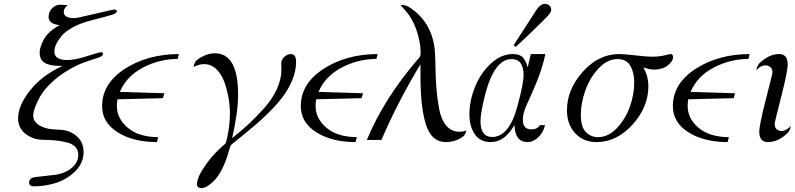

<svg xmlns="http://www.w3.org/2000/svg" viewBox="-20 -720 4089 988"><path d="M73.2 -111.8Q73.2 -176.8 134 -253.9Q194.8 -331.1 299.8 -379.9V-380.9H295.9Q272.9 -380.9 255.4 -382.8Q237.8 -384.8 220.5 -391.4Q203.1 -397.9 193.6 -412.4Q184.1 -426.8 184.1 -448.2Q184.1 -479 207 -519.5Q230 -560.1 286.1 -589.8V-590.8Q230 -596.7 230 -632.8Q230 -659.7 248.5 -677.7Q267.1 -695.8 289.1 -695.8L328.1 -693.8Q308.1 -676.8 308.1 -659.2Q308.1 -627 359.9 -627H366.2Q376 -627 468 -648.9Q560.1 -670.9 569.8 -670.9Q581.1 -670.9 581.1 -662.1Q581.1 -652.3 560.5 -645.3Q540 -638.2 450.2 -615.2Q393.1 -601.1 352.5 -578.1Q312 -555.2 293.5 -531Q274.9 -506.8 267.3 -488.5Q259.8 -470.2 259.8 -455.1Q259.8 -411.1 325.2 -411.1Q366.2 -411.1 428.2 -431.2Q490.2 -451.2 500 -451.2Q509.8 -451.2 509.8 -442.9Q509.8 -431.6 491.5 -425.3Q473.1 -418.9 428 -404.1Q382.8 -389.2 338.9 -363.8Q284.7 -333 244.9 -294.9Q205.1 -256.8 186.5 -223.4Q168 -189.9 159.4 -165.5Q150.9 -141.1 150.9 -126Q150.9 -95.2 180.4 -76.2Q210 -57.1 255.9 -54.2Q260.7 -54.2 277.8 -53Q294.9 -51.8 301.5 -51.3Q308.1 -50.8 320.1 -47.9Q332 -44.9 344.2 -39.1Q410.2 -6.8 410.2 62Q410.2 118.2 368.2 160.2Q326.2 202.1 270 220.5Q213.9 238.8 155.8 238.8H154.8Q129.9 238.8 129.9 219.2Q129.9 194.3 165.5 190.7Q201.2 187 257.6 180.4Q314 173.8 349.1 144Q383.3 115.2 382.8 76.2Q382.8 52.2 367.9 36.1Q353 20 325.9 13.4Q298.8 6.8 276.4 3.9Q253.9 1 224.4 0Q194.8 -1 189.9 -1Q143.1 -4.9 108.2 -33.9Q73.2 -63 73.2 -111.8Z M505.4 -173.8Q505.4 -289.1 621.3 -365Q737.3 -440.9 900.4 -441.9L894.5 -417Q798.3 -416 714.4 -371.6Q630.4 -327.1 596.7 -247.1L825.7 -240.2L818.4 -215.8V-214.8L584.5 -209Q581.5 -191.9 581.5 -174.8Q581.5 -109.9 637.5 -62.5Q693.4 -15.1 793.5 -14.2L787.6 11.2Q665.5 11.2 585.4 -39.3Q505.4 -89.8 505.4 -173.8Z M976.1 -376Q976.1 -377.9 977.1 -381.3Q978 -384.8 978.5 -386.5Q979 -388.2 980.2 -391.6Q981.4 -395 982.4 -397Q983.4 -398.9 985.4 -401.9Q987.3 -404.8 989.7 -407.5Q992.2 -410.2 996.1 -413.1Q1000 -416 1004.6 -419.4Q1009.3 -422.9 1015.1 -425.8Q1050.3 -445.8 1085.4 -445.8Q1205.6 -445.8 1205.1 -231.9Q1205.1 -142.1 1174.3 -8.8Q1225.1 -49.8 1259.3 -81.3Q1293.5 -112.8 1337.4 -161.4Q1381.3 -210 1404.8 -261.5Q1428.2 -313 1428.2 -362.8Q1428.2 -369.6 1427.7 -379.4Q1427.2 -389.2 1427.2 -392.1Q1427.2 -413.1 1443.1 -427.5Q1459 -441.9 1477.1 -441.9Q1502.9 -441.9 1503.4 -404.8V-395Q1502.4 -352.1 1483.4 -306.6Q1464.4 -261.2 1435.8 -223.1Q1407.2 -185.1 1367.7 -145.5Q1328.1 -106 1292.7 -75.9Q1257.3 -45.9 1219.2 -15.1Q1206.1 -5.4 1200.2 0Q1171.4 22.9 1168.2 26.9Q1165 30.8 1158.2 55.2Q1143.1 110.4 1122.6 150.1Q1102.1 189.9 1081.5 210Q1061 230 1045.2 239Q1029.3 248 1017.1 248Q993.2 248 993.2 227.1Q993.2 214.8 1002.2 190.9Q1011.2 167 1043.7 121.1Q1076.2 75.2 1126 30.8Q1127.9 28.8 1131.6 26.4Q1135.3 23.9 1136.2 22.5Q1137.2 21 1139.2 19.5Q1141.1 18.1 1141.6 15.6Q1142.1 13.2 1143.1 11Q1144 8.8 1145 3.9Q1146 -1 1147.2 -4.4Q1148.4 -7.8 1150.4 -17.1Q1163.6 -82 1163.1 -140.1Q1163.1 -175.3 1156.2 -215.1Q1149.4 -254.9 1135.3 -295.9Q1121.1 -336.9 1093.8 -363.5Q1066.4 -390.1 1030.3 -390.1Q1005.9 -390.1 976.1 -376Z M1527.8 -173.8Q1527.8 -289.1 1643.8 -365Q1759.8 -440.9 1922.9 -441.9L1917 -417Q1820.8 -416 1736.8 -371.6Q1652.8 -327.1 1619.1 -247.1L1848.1 -240.2L1840.8 -215.8V-214.8L1606.9 -209Q1604 -191.9 1604 -174.8Q1604 -109.9 1659.9 -62.5Q1715.8 -15.1 1815.9 -14.2L1810.1 11.2Q1688 11.2 1607.9 -39.3Q1527.8 -89.8 1527.8 -173.8Z M1867.7 0Q1956.5 -213.9 2130.9 -416Q2131.8 -417 2134.3 -419.4Q2136.7 -421.9 2137.7 -423.3Q2138.7 -424.8 2140.1 -427.5Q2141.6 -430.2 2142.6 -433.1Q2143.6 -436 2144 -440.4Q2144.5 -444.8 2144.5 -451.2Q2144.5 -491.2 2129.6 -544.7Q2114.7 -598.1 2084.5 -643.1Q2077.6 -652.8 2041.5 -693.8H2051.8Q2068.8 -693.8 2082.5 -685.1Q2200.7 -610.8 2216.8 -466.8Q2219.7 -443.8 2220.7 -381.3Q2221.7 -318.8 2225.6 -267.3Q2229.5 -215.8 2239.5 -160.9Q2249.5 -106 2276.1 -74Q2302.7 -42 2343.8 -42Q2364.7 -42 2379.9 -49.8Q2375 -24.9 2359.9 -15.1Q2321.8 10.7 2274.9 11.2Q2236.8 11.2 2210.2 -12.9Q2183.6 -37.1 2169.7 -85.4Q2155.8 -133.8 2149.7 -194.3Q2143.6 -254.9 2143.6 -338.9V-389.2Q2025.4 -193.4 1942.9 0Z M2395.5 -131.8Q2395.5 -201.7 2424.6 -273.4Q2453.6 -345.2 2506.6 -393.6Q2559.6 -441.9 2618.7 -441.9Q2639.6 -441.9 2654.5 -435.5Q2669.4 -429.2 2678 -414.6Q2686.5 -399.9 2689 -394Q2691.4 -388.2 2695.3 -373L2711.4 -441.9H2786.6Q2768.6 -360.8 2739 -291.5Q2709.5 -222.2 2689.9 -179.7Q2670.4 -137.2 2670.4 -103Q2670.4 -54.2 2714.4 -54.2Q2745.1 -54.2 2758.3 -76.2H2784.7Q2774.9 -36.1 2748.8 -12.5Q2722.7 11.2 2694.3 11.2Q2630.4 11.2 2627.4 -75.2H2626.5Q2576.7 10.7 2506.3 11.2Q2450.2 11.2 2422.9 -29.8Q2395.5 -70.8 2395.5 -131.8ZM2452.6 -96.2Q2452.6 -15.1 2512.7 -15.1Q2601.6 -15.1 2644.5 -180.2Q2645.5 -184.1 2645.5 -185.1Q2674.3 -291 2674.3 -333Q2674.3 -416 2612.3 -416Q2524.4 -416 2476.6 -233.9Q2452.6 -138.2 2452.6 -96.2ZM2623.5 -486.8V-487.8L2739.7 -668Q2760.7 -700.2 2784.7 -700.2Q2796.9 -700.2 2806.6 -691.7Q2816.4 -683.1 2816.4 -670.2Q2816.4 -657.2 2800 -639.2Q2783.7 -621.1 2706.5 -546.9Q2663.6 -505.9 2635.7 -480H2633.3Z M2897.5 -152.8Q2897.5 -259.8 2979 -350.8Q3060.5 -441.9 3166.5 -441.9Q3187.5 -441.9 3248.5 -435.1Q3309.6 -428.2 3336.4 -428.2Q3361.3 -428.2 3381.8 -431.6Q3402.3 -435.1 3414.6 -438.5Q3426.8 -441.9 3429.7 -441.9Q3443.8 -441.9 3443.4 -425.8Q3443.4 -404.8 3416 -383.3Q3388.7 -361.8 3346.7 -361.8Q3325.7 -361.8 3290.5 -373Q3316.4 -328.1 3316.4 -275.9Q3316.4 -168.9 3234.9 -78.9Q3153.3 11.2 3050.3 11.2Q2982.4 11.2 2939.9 -34.2Q2897.5 -79.6 2897.5 -152.8ZM2968.8 -129.9Q2968.8 -65.9 2995.1 -40Q3021.5 -14.2 3056.6 -14.2Q3109.9 -14.2 3153.8 -60.1Q3197.8 -106 3220.7 -169.9Q3243.7 -233.9 3243.7 -294.9Q3243.7 -346.7 3223.6 -381.3Q3203.6 -416 3157.7 -416Q3104.5 -416 3059.6 -367.4Q3014.6 -318.8 2991.7 -253.4Q2968.8 -188 2968.8 -129.9Z M3442.4 -173.8Q3442.4 -289.1 3558.3 -365Q3674.3 -440.9 3837.4 -441.9L3831.5 -417Q3735.4 -416 3651.4 -371.6Q3567.4 -327.1 3533.7 -247.1L3762.7 -240.2L3755.4 -215.8V-214.8L3521.5 -209Q3518.6 -191.9 3518.6 -174.8Q3518.6 -109.9 3574.5 -62.5Q3630.4 -15.1 3730.5 -14.2L3724.6 11.2Q3602.5 11.2 3522.5 -39.3Q3442.4 -89.8 3442.4 -173.8Z M3871.1 -357.9Q3877 -382.8 3888.2 -395Q3893.1 -398.9 3900.4 -405.8Q3944.3 -441.9 3989.3 -441.9Q4033.2 -441.9 4033.2 -388.2Q4033.2 -352.1 3999.8 -221.9Q3966.3 -91.8 3966.3 -82Q3966.3 -64 3976.8 -54.9Q3987.3 -45.9 4001.5 -45.9Q4025.4 -45.9 4049.3 -71.8Q4046.4 -57.6 4044.9 -53.7Q4043.5 -49.8 4037.8 -42Q4032.2 -34.2 4020 -23.9Q3977.1 11.2 3931.2 11.2Q3887.2 11.2 3887.2 -42Q3887.2 -78.1 3921.1 -209Q3955.1 -339.8 3955.1 -348.1Q3955.1 -364.3 3944.6 -374Q3934.1 -383.8 3919.4 -383.8Q3894 -383.8 3871.1 -357.9Z"/></svg>

Font: CMU Classical Serif
Style: Italic
Weight: 500
Italic angle: -14.04°
Version: Version 0.7.0